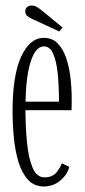

<svg xmlns="http://www.w3.org/2000/svg" viewBox="-20 -664 309 695"><path d="M138.5 11Q104 11 81.8 -13Q59.5 -37 47.2 -76.8Q35 -116.5 30.2 -165Q25.5 -213.5 25.5 -262.5Q25.5 -391.5 56.8 -459.2Q88 -527 139 -527Q169 -527 188.5 -507.2Q208 -487.5 219.2 -454.8Q230.5 -422 235 -383.2Q239.5 -344.5 239.5 -306.5Q239.5 -296 239.5 -285.5Q239.5 -275 239 -265H72Q72.5 -201.5 78 -146Q83.5 -90.5 98.2 -56.2Q113 -22 141 -22Q169 -22 183.8 -39.2Q198.5 -56.5 203.5 -73L231 -60Q223.5 -31.5 198 -10.2Q172.5 11 138.5 11ZM139 -496Q109 -496 91.5 -442.2Q74 -388.5 72.5 -296H193.5Q193.5 -351.5 189 -396.8Q184.5 -442 172.8 -469Q161 -496 139 -496ZM194.5 -550 96.5 -595.5Q84.5 -601 78 -606.5Q71.5 -612 71.5 -623.5Q71.5 -633.5 78.2 -638.8Q85 -644 95 -644Q104 -644 110.5 -640.5Q117 -637 124 -632L206.5 -564.5Z"/></svg>

Font: Imbue 10pt ExtraLight
Style: Regular
Weight: 200
Designer: Tyler Finck
Foundry: Etcetera Type Company
Version: Version 1.102; ttfautohint (v1.8.3)